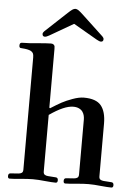

<svg xmlns="http://www.w3.org/2000/svg" viewBox="-62 -1001 748 1054"><g transform="rotate(5 311.5 -474.0)"><path d="M142.6 -801.8Q142.6 -808.6 150.4 -816.4L269.5 -927.7Q285.2 -942.4 293.9 -948.2Q302.7 -954.1 310.5 -954.1Q318.4 -954.1 327.1 -948.2Q335.9 -942.4 351.6 -927.7L470.7 -816.4Q478.5 -808.6 478.5 -801.8Q478.5 -787.1 464.8 -787.1Q457 -787.1 441.4 -795.9L311.5 -871.1H309.6L179.7 -795.9Q164.1 -787.1 156.2 -787.1Q142.6 -787.1 142.6 -801.8ZM21.5 -7.8Q21.5 -23.4 35.2 -23.4L77.1 -26.4Q88.9 -27.3 95.7 -32.2Q102.5 -37.1 102.5 -49.8V-668Q102.5 -683.6 98.6 -690.9Q94.7 -698.2 85.9 -703.1Q70.3 -710.9 38.1 -712.9Q31.2 -712.9 28.3 -713.9Q25.4 -714.8 23.4 -717.8Q21.5 -720.7 21.5 -726.6Q21.5 -736.3 24.9 -739.7Q28.3 -743.2 37.1 -743.2Q72.3 -743.2 117.2 -748Q175.8 -752.9 193.4 -752.9Q203.1 -752.9 208 -748.5Q212.9 -744.1 213.9 -739.3Q214.8 -734.4 214.8 -724.6V-401.4L218.8 -398.4Q255.9 -421.9 279.3 -434.6Q302.7 -447.3 337.9 -460Q373 -472.7 399.4 -472.7Q466.8 -472.7 494.1 -439.5Q521.5 -406.2 521.5 -339.8V-49.8Q521.5 -37.1 528.3 -32.2Q535.2 -27.3 546.9 -26.4L588.9 -23.4Q602.5 -23.4 602.5 -7.8Q602.5 5.9 591.8 5.9Q572.3 5.9 532.2 2Q496.1 -2 465.8 -2Q435.5 -2 398.4 2Q358.4 5.9 337.9 5.9Q328.1 5.9 328.1 -7.8Q328.1 -23.4 341.8 -23.4L383.8 -26.4Q395.5 -27.3 402.3 -32.2Q409.2 -37.1 409.2 -49.8V-352.5Q409.2 -363.3 406.7 -374Q404.3 -384.8 397.5 -395Q390.6 -405.3 377.4 -411.6Q364.3 -418 345.7 -418Q295.9 -418 214.8 -361.3V-49.8Q214.8 -37.1 221.7 -32.2Q228.5 -27.3 240.2 -26.4L282.2 -23.4Q295.9 -23.4 295.9 -7.8Q295.9 5.9 285.2 5.9Q265.6 5.9 225.6 2Q189.5 -2 159.2 -2Q128.9 -2 91.8 2Q51.8 5.9 31.2 5.9Q21.5 5.9 21.5 -7.8Z"/></g></svg>

Font: Monomakh Unicode TT
Style: Medium
Weight: 500
Designer: Alexey Kryukov, Aleksandr Andreev
Version: Version 1.1